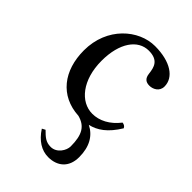

<svg xmlns="http://www.w3.org/2000/svg" viewBox="-202 -521 832 832"><g transform="rotate(45 214.0 -105.0)"><path d="M148 161C177 206 214 229 255 229C309 229 350 198 350 134C350 69.7 324.7 27.5 280.4 5.4C322.3 -4.1 361 -30.3 398 -91C394 -100 386 -104 377 -105C343 -61 300 -39 257 -39C184 -39 123 -113 123 -230C123 -340 171 -406 237 -406C296 -406 304 -371 308 -336C311 -309 325 -300 346 -300C367 -300 395 -313 395 -344C395 -399 338 -439 242 -439C143 -439 37 -350 37 -208C37 -83.9 103.7 3.2 220.9 9.6C270.5 22.8 291 55.5 291 127C291 152 268 190 231 190C201 190 186 176 163 153Z"/></g></svg>

Font: Libertinus Math
Style: Regular
Weight: 400
Designer: Philipp H. Poll
Foundry: Khaled Hosny
Version: Version 6.2